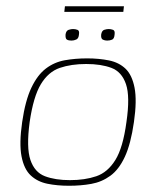

<svg xmlns="http://www.w3.org/2000/svg" viewBox="-20 -590 500 615"><path d="M201 5Q163 5 131.5 -1.5Q100 -8 78.5 -28Q57 -48 49 -89Q41 -130 51 -199Q61 -268 80.5 -309Q100 -350 127 -370.5Q154 -391 187.5 -397Q221 -403 259 -403Q297 -403 329 -396.5Q361 -390 382 -370Q403 -350 411 -309Q419 -268 409 -199Q399 -129 380 -88Q361 -47 333.5 -27Q306 -7 272.5 -1Q239 5 201 5ZM204 -13Q252 -13 288.5 -25.5Q325 -38 349.5 -77.5Q374 -117 385 -199Q397 -281 383.5 -320.5Q370 -360 337 -372.5Q304 -385 256 -385Q208 -385 171.5 -372.5Q135 -360 111 -320.5Q87 -281 75 -199Q64 -117 77.5 -77.5Q91 -38 124 -25.5Q157 -13 204 -13ZM323 -460Q316 -460 309.5 -463Q303 -466 304 -479Q306 -492 314 -494.5Q322 -497 328 -497Q335 -497 342 -494.5Q349 -492 347 -479Q346 -466 339 -463Q332 -460 323 -460ZM209 -460Q200 -460 194.5 -463Q189 -466 190 -480Q192 -492 200 -494.5Q208 -497 214 -497Q221 -497 228 -494.5Q235 -492 233 -480Q232 -467 224.5 -463.5Q217 -460 209 -460ZM186 -552 188 -570H377L375 -552Z"/></svg>

Font: Genos Thin Thin
Style: Italic
Weight: 250
Italic angle: -8°
Version: Version 1.010